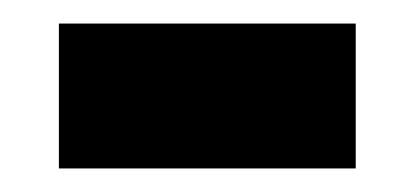

<svg xmlns="http://www.w3.org/2000/svg" viewBox="-20 -350 352 163"><path d="M30 -207V-330H282V-207Z"/></svg>

Font: Noto Sans Gujarati Condensed
Style: Bold
Weight: 700
Width: 3
Designer: Jelle Bosma - Monotype Design Team, Universal Thirst
Foundry: Monotype Imaging Inc.
Version: Version 2.106; ttfautohint (v1.8.4.7-5d5b)